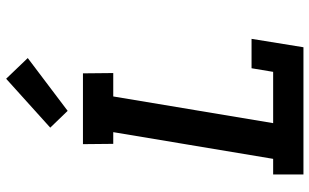

<svg xmlns="http://www.w3.org/2000/svg" viewBox="-216 -816 1031 640"><g transform="rotate(-90 300.0 -495.5)"><path d="M463 0H39V-101H91L180 -634H141L140 -735H376L377 -634H299L210 -101H381L393 -173H491ZM251 -786 195 -844 358 -991 427 -919Z"/></g></svg>

Font: Iosevka HT Extended
Style: Bold Italic
Weight: 700
Width: 7
Italic angle: -9°
Monospace: yes
Designer: Belleve Invis
Foundry: Belleve Invis
Version: Version 32.3.0; ttfautohint (v1.8.4)